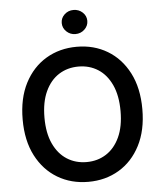

<svg xmlns="http://www.w3.org/2000/svg" viewBox="-62 -994 891 1058"><g transform="rotate(-5 384.0 -465.5)"><path d="M384.3 9.8Q289.1 9.8 214.1 -34.9Q139.2 -79.6 95.9 -163.1Q52.7 -246.6 52.7 -363.3Q52.7 -480.5 95.9 -564.2Q139.2 -647.9 214.1 -692.6Q289.1 -737.3 384.3 -737.3Q479 -737.3 553.7 -692.6Q628.4 -647.9 671.6 -564.2Q714.8 -480.5 714.8 -363.3Q714.8 -246.6 671.6 -162.8Q628.4 -79.1 553.7 -34.7Q479 9.8 384.3 9.8ZM384.3 -99.6Q444.8 -99.6 492.2 -129.9Q539.6 -160.2 566.9 -219Q594.2 -277.8 594.2 -363.3Q594.2 -449.2 566.9 -508.3Q539.6 -567.4 492.2 -597.7Q444.8 -627.9 384.3 -627.9Q323.2 -627.9 275.6 -597.7Q228 -567.4 200.7 -508.3Q173.3 -449.2 173.3 -363.3Q173.3 -277.8 200.7 -219Q228 -160.2 275.6 -129.9Q323.2 -99.6 384.3 -99.6ZM383.8 -807.6Q355 -807.6 334.2 -827.4Q313.5 -847.2 313.5 -874.5Q313.5 -902.3 334.2 -921.6Q355 -940.9 383.8 -940.9Q413.6 -940.9 434.3 -921.6Q455.1 -902.3 455.1 -874.5Q455.1 -847.2 434.3 -827.4Q413.6 -807.6 383.8 -807.6Z"/></g></svg>

Font: Inter Cardless
Style: Medium
Weight: 500
Designer: Rasmus Andersson
Foundry: rsms
Version: Version 4.001;git-9221beed3